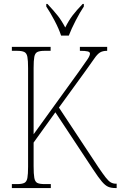

<svg xmlns="http://www.w3.org/2000/svg" viewBox="-20 -951 610 971"><path d="M40 0V-20H66Q91 -20 103 -26Q115 -32 118.5 -51Q122 -70 122 -108V-607Q122 -645 118.5 -663.5Q115 -682 103 -688Q91 -694 66 -694H40V-714H236V-694H206Q181 -694 169 -688Q157 -682 153.5 -663.5Q150 -645 150 -607V-272L379 -589Q412 -635 423.5 -652.5Q435 -670 435 -680Q435 -688 423.5 -691Q412 -694 384 -694V-714H522V-694Q499 -694 485.5 -685.5Q472 -677 457 -655Q442 -633 413 -593L278 -407L477 -106Q500 -72 514.5 -53.5Q529 -35 540.5 -28.5Q552 -22 566 -22H570V0H564Q542 0 527 -6.5Q512 -13 495 -33Q478 -53 451 -94L260 -383L150 -230V-111Q150 -71 153.5 -51.5Q157 -32 168.5 -26Q180 -20 206 -20H237V0ZM289 -771Q278 -805 255.5 -847.5Q233 -890 214 -918V-931H220Q250 -899 270.5 -873.5Q291 -848 310 -812Q328 -848 347.5 -873.5Q367 -899 398 -931H404V-918Q385 -890 363 -847.5Q341 -805 328 -771Z"/></svg>

Font: Noto Serif Condensed Thin
Style: Regular
Weight: 100
Width: 3
Designer: Monotype Design Team
Foundry: Monotype Imaging Inc.
Version: Version 2.013; ttfautohint (v1.8.4.7-5d5b)